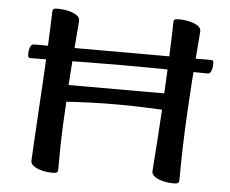

<svg xmlns="http://www.w3.org/2000/svg" viewBox="-49 -709 935 779"><g transform="rotate(5 418.5 -319.5)"><path d="M192.1 13Q178.5 13 163.1 10.7Q147.8 8.5 134.1 3.3Q120.4 -1.9 111.5 -9.6Q102.7 -17.2 102.7 -27.9Q102.7 -31.2 104.2 -58.7Q105.7 -86.2 108.4 -131.6Q111 -177.1 114.2 -232.6Q117.4 -288.1 121 -347.3Q124.5 -406.6 127.2 -462.4Q129.9 -518.2 131.7 -563.6Q133.6 -609 134.3 -636.7Q134.3 -645.3 137.8 -648.6Q141.3 -652 156.3 -652Q169.9 -652 185.3 -649.7Q200.6 -647.5 214.3 -642.6Q228 -637.7 236.9 -630.1Q245.8 -622.5 245.8 -611.8Q245.8 -608.8 244.1 -587.2Q242.4 -565.6 239.5 -529.6Q236.6 -493.6 233.1 -447.2Q229.5 -400.9 226.2 -347.4H615.7Q619.1 -405 621.4 -461.2Q623.8 -517.5 625.5 -563.8Q627.2 -610.2 627.2 -636.7Q627.2 -645.3 630.7 -648.6Q634.2 -652 649.2 -652Q662.8 -652 678.2 -649.7Q693.5 -647.5 707.6 -642.6Q721.6 -637.7 730.5 -630.1Q739.3 -622.5 739.3 -611.8Q739.3 -608.5 737.2 -581.1Q735 -553.7 731.3 -508.8Q727.6 -463.9 723.5 -405.8Q719.5 -347.6 715.8 -280.6Q712.1 -213.6 709.9 -143.2Q707.7 -72.9 707.7 -3Q707.7 5.6 703.5 9.3Q699.3 13 685 13Q671.4 13 656 10.7Q640.7 8.5 627 3.3Q613.3 -1.9 604.4 -9.6Q595.6 -17.2 595.6 -27.9Q595.6 -31.2 598.1 -65.7Q600.6 -100.1 604.7 -156.3Q608.8 -212.5 612.5 -280.7Q568.5 -283 522.2 -284.5Q475.9 -286 429.4 -286Q327.6 -286 222.9 -279Q220.2 -233.6 218 -188.4Q215.8 -143.2 215 -97.4Q214.2 -51.6 214.2 -3Q214.2 5.6 210.3 9.3Q206.5 13 192.1 13ZM60.8 -442.6Q55.8 -442.6 53.9 -446.1Q51.9 -449.6 51.9 -457.6Q51.9 -475.6 57 -487.3Q62.1 -499 70.3 -499H794Q799.3 -499 801.4 -495.9Q803.6 -492.8 803.6 -484.1Q803.6 -468.8 798.8 -456.1Q794.1 -443.3 785.9 -443.3Q770.3 -443.3 735 -443.8Q699.6 -444.3 650.9 -445Q602.2 -445.6 544.7 -446.1Q487.3 -446.6 427.5 -446.6Q366.8 -446.6 308.1 -445.8Q249.4 -445 198.9 -444.3Q148.3 -443.6 112.5 -443.1Q76.6 -442.6 60.8 -442.6Z"/></g></svg>

Font: Briem Hand Thin
Style: Regular
Weight: 100
Designer: Gunnlaugur SE Briem, Eben Sorkin
Foundry: Sorkin Type Co.
Version: Version 1.003